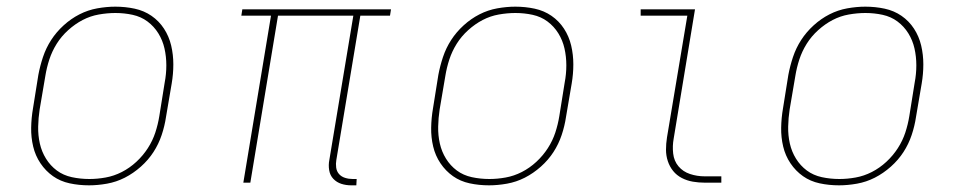

<svg xmlns="http://www.w3.org/2000/svg" viewBox="-20 -548 2890 576"><path d="M247 8Q217 8 189 2Q161 -4 139 -19.5Q117 -35 101.5 -58Q86 -81 79.5 -108.5Q73 -136 73.5 -165Q74 -194 79 -223L95 -323Q100 -350 109 -377Q118 -404 133.5 -428Q149 -452 171 -472Q193 -492 218.5 -505Q244 -518 272 -523Q300 -528 326 -528Q356 -528 384 -522Q412 -516 434.5 -500.5Q457 -485 472 -462Q487 -439 493.5 -411.5Q500 -384 500 -355Q500 -326 495 -297L478 -197Q474 -170 465 -143Q456 -116 440.5 -92Q425 -68 402.5 -48Q380 -28 354.5 -15Q329 -2 301 3Q273 8 247 8ZM248 -11Q272 -11 297 -15.5Q322 -20 345.5 -32Q369 -44 389 -62.5Q409 -81 423.5 -103.5Q438 -126 446 -150.5Q454 -175 458 -200L474 -300Q479 -326 479 -352Q479 -378 473.5 -402.5Q468 -427 455 -448Q442 -469 422.5 -483.5Q403 -498 378 -503.5Q353 -509 326 -509Q302 -509 276.5 -504.5Q251 -500 228 -488Q205 -476 184.5 -457.5Q164 -439 150 -416.5Q136 -394 128 -369.5Q120 -345 116 -320L99 -220Q95 -194 94.5 -168Q94 -142 99.5 -117.5Q105 -93 118 -72Q131 -51 150.5 -36.5Q170 -22 195.5 -16.5Q221 -11 248 -11Z M1034 8Q1018 8 1004 3.5Q990 -1 980 -11.5Q970 -22 967.5 -37.5Q965 -53 968 -68L1040 -501H814L731 0H710L793 -501H704L707 -520H1153L1150 -501H1061L989 -68Q987 -57 988.5 -45.5Q990 -34 997 -26Q1004 -18 1015 -14.5Q1026 -11 1038 -11H1050L1049 8Z M1447 8Q1417 8 1389 2Q1361 -4 1339 -19.5Q1317 -35 1301.5 -58Q1286 -81 1279.5 -108.5Q1273 -136 1273.5 -165Q1274 -194 1279 -223L1295 -323Q1300 -350 1309 -377Q1318 -404 1333.5 -428Q1349 -452 1371 -472Q1393 -492 1418.5 -505Q1444 -518 1472 -523Q1500 -528 1526 -528Q1556 -528 1584 -522Q1612 -516 1634.5 -500.5Q1657 -485 1672 -462Q1687 -439 1693.5 -411.5Q1700 -384 1700 -355Q1700 -326 1695 -297L1678 -197Q1674 -170 1665 -143Q1656 -116 1640.5 -92Q1625 -68 1602.5 -48Q1580 -28 1554.5 -15Q1529 -2 1501 3Q1473 8 1447 8ZM1448 -11Q1472 -11 1497 -15.5Q1522 -20 1545.5 -32Q1569 -44 1589 -62.5Q1609 -81 1623.5 -103.5Q1638 -126 1646 -150.5Q1654 -175 1658 -200L1674 -300Q1679 -326 1679 -352Q1679 -378 1673.5 -402.5Q1668 -427 1655 -448Q1642 -469 1622.5 -483.5Q1603 -498 1578 -503.5Q1553 -509 1526 -509Q1502 -509 1476.5 -504.5Q1451 -500 1428 -488Q1405 -476 1384.5 -457.5Q1364 -439 1350 -416.5Q1336 -394 1328 -369.5Q1320 -345 1316 -320L1299 -220Q1295 -194 1294.5 -168Q1294 -142 1299.5 -117.5Q1305 -93 1318 -72Q1331 -51 1350.5 -36.5Q1370 -22 1395.5 -16.5Q1421 -11 1448 -11Z M2094 0Q2076 0 2058.5 -3Q2041 -6 2025.5 -14Q2010 -22 1999.5 -35Q1989 -48 1983.5 -64.5Q1978 -81 1978 -99Q1978 -117 1981 -136L2042 -501H1902V-520H2065L2001 -132Q1997 -110 1999.5 -87.5Q2002 -65 2015.5 -49Q2029 -33 2050 -26Q2071 -19 2094 -19H2144V0Z M2497 8Q2467 8 2439 2Q2411 -4 2389 -19.5Q2367 -35 2351.5 -58Q2336 -81 2329.5 -108.5Q2323 -136 2323.5 -165Q2324 -194 2329 -223L2345 -323Q2350 -350 2359 -377Q2368 -404 2383.5 -428Q2399 -452 2421 -472Q2443 -492 2468.5 -505Q2494 -518 2522 -523Q2550 -528 2576 -528Q2606 -528 2634 -522Q2662 -516 2684.5 -500.5Q2707 -485 2722 -462Q2737 -439 2743.5 -411.5Q2750 -384 2750 -355Q2750 -326 2745 -297L2728 -197Q2724 -170 2715 -143Q2706 -116 2690.5 -92Q2675 -68 2652.5 -48Q2630 -28 2604.5 -15Q2579 -2 2551 3Q2523 8 2497 8ZM2498 -11Q2522 -11 2547 -15.5Q2572 -20 2595.5 -32Q2619 -44 2639 -62.5Q2659 -81 2673.5 -103.5Q2688 -126 2696 -150.5Q2704 -175 2708 -200L2724 -300Q2729 -326 2729 -352Q2729 -378 2723.5 -402.5Q2718 -427 2705 -448Q2692 -469 2672.5 -483.5Q2653 -498 2628 -503.5Q2603 -509 2576 -509Q2552 -509 2526.5 -504.5Q2501 -500 2478 -488Q2455 -476 2434.5 -457.5Q2414 -439 2400 -416.5Q2386 -394 2378 -369.5Q2370 -345 2366 -320L2349 -220Q2345 -194 2344.5 -168Q2344 -142 2349.5 -117.5Q2355 -93 2368 -72Q2381 -51 2400.5 -36.5Q2420 -22 2445.5 -16.5Q2471 -11 2498 -11Z"/></svg>

Font: Iosevka Etoile Thin
Style: Italic
Weight: 100
Italic angle: -9°
Designer: Belleve Invis
Foundry: Belleve Invis
Version: Version 22.1.2; ttfautohint (v1.8.4)